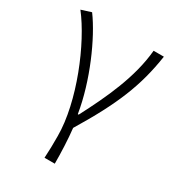

<svg xmlns="http://www.w3.org/2000/svg" viewBox="-180 -652 869 956"><g transform="rotate(30 255.0 -174.0)"><path d="M224 199H283C283 136 280 61 273 -1C403 -215 460 -353 487 -534H428C414 -375 340 -218 264 -72H259C231 -246 143 -444 67 -547L10 -529C114 -396 227 -124 227 73C227 125 227 148 224 199Z"/></g></svg>

Font: Noto Sans KR Light
Style: Regular
Weight: 300
Designer: Ryoko NISHIZUKA 西塚涼子 (kana, bopomofo & ideographs); Paul D. Hunt (Latin, Greek & Cyrillic); Sandoll Communications 산돌커뮤니
Foundry: Adobe
Version: Version 2.004;hotconv 1.0.118;makeotfexe 2.5.65603